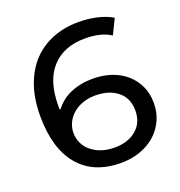

<svg xmlns="http://www.w3.org/2000/svg" viewBox="-129 -818 876 935"><g transform="rotate(-20 308.5 -350.0)"><path d="M153 -339Q184 -381 235 -403Q286 -425 350 -425Q402 -425 446 -410Q490 -395 522 -367Q554 -339 572 -300Q590 -261 590 -213Q590 -163 571 -122.5Q552 -82 519 -53Q486 -24 440.5 -8Q395 8 342 8Q200 8 124 -82.5Q48 -173 48 -341Q48 -429 72 -497.5Q96 -566 139.5 -612.5Q183 -659 244 -683.5Q305 -708 379 -708Q430 -708 475 -697.5Q520 -687 553 -667L515 -589Q465 -622 381 -622Q272 -622 210 -555Q148 -488 148 -358V-344Q148 -341 149 -339ZM493 -209Q493 -272 449.5 -308Q406 -344 333 -344Q298 -344 268.5 -333.5Q239 -323 217.5 -304.5Q196 -286 184 -261Q172 -236 172 -208Q172 -181 183 -156.5Q194 -132 215.5 -113.5Q237 -95 268 -84Q299 -73 338 -73Q407 -73 450 -109.5Q493 -146 493 -209Z"/></g></svg>

Font: CMG Sans Medium
Style: Regular
Weight: 500
Designer: Julieta Ulanovsky
Foundry: Julieta Ulanovsky
Version: Version 7.200